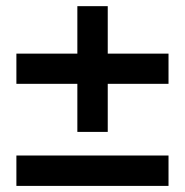

<svg xmlns="http://www.w3.org/2000/svg" viewBox="-20 -557 600 623"><path d="M231 -129V-285H33.2V-383H231V-537H329.6V-383H526.8V-285H329.6V-129ZM33.2 46.2V-52.4H526.8V46.2Z"/></svg>

Font: Hanken Grotesk
Style: Regular
Weight: 400
Designer: Alfredo Marco Pradil
Foundry: Hanken Design Co.
Version: Version 3.013